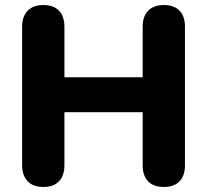

<svg xmlns="http://www.w3.org/2000/svg" viewBox="-20 -734 822 763"><path d="M152 9Q112 9 90 -13.5Q68 -36 68 -77V-628Q68 -669 90 -691.5Q112 -714 152 -714Q193 -714 214.5 -691.5Q236 -669 236 -628V-427H547V-628Q547 -669 569 -691.5Q591 -714 631 -714Q672 -714 693.5 -691.5Q715 -669 715 -628V-77Q715 -36 693.5 -13.5Q672 9 631 9Q590 9 568.5 -13.5Q547 -36 547 -77V-288H236V-77Q236 -36 214.5 -13.5Q193 9 152 9Z"/></svg>

Font: Chiron GoRound TC EB
Style: Regular
Weight: 700
Designer: Ryoko NISHIZUKA 西塚涼子 (kana, bopomofo & ideographs); Paul D. Hunt (Latin, Greek & Cyrillic); Sandoll Communications 산돌커뮤니
Foundry: Adobe
Version: Version 1.000;hotconv 1.1.1;makeotfexe 2.6.0